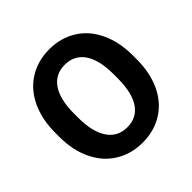

<svg xmlns="http://www.w3.org/2000/svg" viewBox="-185 -886 1061 1061"><g transform="rotate(-45 345.0 -356.0)"><path d="M647.5 -339.4Q647.5 -234.4 610.4 -155.3Q573.2 -76.2 504.2 -33.2Q435.1 9.8 345.7 9.8Q257.3 9.8 188 -32.7Q118.7 -75.2 80.6 -154.1Q42.5 -232.9 42 -335.4V-370.6Q42 -475.6 79.8 -555.4Q117.7 -635.3 186.8 -678Q255.9 -720.7 344.7 -720.7Q433.6 -720.7 502.7 -678Q571.8 -635.3 609.6 -555.4Q647.5 -475.6 647.5 -371.1ZM499 -371.6Q499 -483.4 459 -541.5Q418.9 -599.6 344.7 -599.6Q271 -599.6 231 -542.2Q190.9 -484.9 190.4 -374V-339.4Q190.4 -230.5 230.5 -170.4Q270.5 -110.4 345.7 -110.4Q419.4 -110.4 459 -168.2Q498.5 -226.1 499 -336.9Z"/></g></svg>

Font: Roboto-o
Style: o-Bold
Weight: 700
Designer: Google
Version: Version 2.134; 2016; ttfautohint (v1.6)